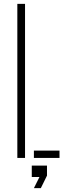

<svg xmlns="http://www.w3.org/2000/svg" viewBox="-20 -820 338 997"><path d="M70 0V-800H110V0ZM156 0V-38H289V0ZM156 157 185 99H145V40H224V92L192 157Z"/></svg>

Font: Big Shoulders Stencil Text Thin Thin
Style: Regular
Weight: 250
Version: Version 2.001